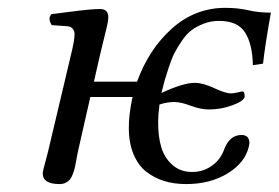

<svg xmlns="http://www.w3.org/2000/svg" viewBox="-20 -459 710 489"><path d="M102.1 -71.8 161.1 -320.8Q169.9 -356.4 169.9 -372.1Q169.9 -379.9 165.3 -385.7Q160.6 -391.6 151.9 -392.1L111.8 -395Q101.1 -411.6 110.8 -422.9Q121.6 -424.3 144.3 -427.2Q167 -430.2 179.2 -431.6Q191.4 -433.1 207.5 -434.6Q223.6 -436 234.9 -436Q255.9 -436 255.9 -415Q255.9 -407.2 252.7 -393.3Q249.5 -379.4 243.7 -356.2Q237.8 -333 234.9 -319.8L219.2 -251H329.1Q358.9 -333.5 417.7 -386.2Q476.6 -439 554.2 -439Q585.9 -439 612.3 -432.9Q638.7 -426.8 669.9 -426.8Q654.8 -341.8 649.9 -296.9L624 -293Q623 -346.7 604.2 -376.2Q585.4 -405.8 538.1 -405.8Q517.1 -405.8 498.8 -398.7Q480.5 -391.6 467.5 -381.8Q454.6 -372.1 442.6 -354.2Q430.7 -336.4 424.1 -323.5Q417.5 -310.5 409.9 -287.6Q402.3 -264.6 399.4 -254.2Q396.5 -243.7 391.1 -222.2Q446.3 -248 476.1 -248Q497.1 -248 525.4 -234.6Q553.7 -221.2 568.8 -221.2Q575.7 -221.2 585.4 -223.6Q595.2 -226.1 598.1 -226.1Q603 -226.1 603 -213.9V-211.9Q600.1 -201.2 571.3 -190.7Q542.5 -180.2 512.2 -180.2Q491.2 -180.2 465.8 -189.7Q440.4 -199.2 423.8 -199.2Q406.2 -199.2 386.2 -192.9Q382.8 -166.5 382.8 -146Q382.8 -111.3 390.6 -84.5Q398.4 -57.6 418.7 -39.3Q439 -21 469.2 -21Q497.1 -21 519.3 -36.6Q541.5 -52.2 550.8 -78.1Q564.5 -115.2 595.2 -115.2Q615.2 -115.2 615.2 -94.2Q615.2 -92.8 614.5 -90.1Q613.8 -87.4 613.8 -85.9Q604.5 -44.9 560.1 -17.6Q515.6 9.8 454.1 9.8Q423.8 9.8 398.7 2.2Q373.5 -5.4 352.8 -21.5Q332 -37.6 320.1 -66.2Q308.1 -94.7 308.1 -133.8Q308.1 -167 316.9 -209Q316.9 -209.5 317.4 -210.4Q317.9 -211.4 317.9 -211.9H210L178.2 -71.8Q176.8 -64.9 174.6 -52.7Q172.4 -40.5 170.9 -33.4Q169.4 -26.4 166 -17.1Q162.6 -7.8 158.7 -2.7Q154.8 2.4 147.9 6.1Q141.1 9.8 131.8 9.8Q88.9 9.8 88.9 -17.1Q88.9 -21.5 91.1 -30Q93.3 -38.6 96.9 -51.8Q100.6 -64.9 102.1 -71.8Z"/></svg>

Font: Common Serif SemiBold
Style: Italic
Weight: 600
Italic angle: -12°
Designer: Philipp H. Poll, Khaled Hosny
Foundry: Stefan Peev, Context Ltd.
Version: Version 1.026